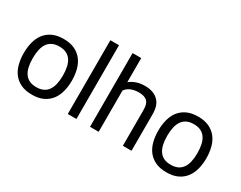

<svg xmlns="http://www.w3.org/2000/svg" viewBox="-84 -1160 2029 1614"><g transform="rotate(30 930.0 -352.5)"><path d="M43.9 -259.3Q43.9 -315.4 56.4 -364.5Q68.8 -413.6 96.7 -450.2Q124.5 -486.8 168.9 -508.1Q213.4 -529.3 277.3 -529.3Q340.8 -529.3 385.3 -508.1Q429.7 -486.8 457.5 -450.2Q485.4 -413.6 498 -364.5Q510.7 -315.4 510.7 -259.3Q510.7 -203.1 498 -154.1Q485.4 -105 457.5 -68.4Q429.7 -31.7 385.3 -10.5Q340.8 10.7 277.3 10.7Q213.4 10.7 168.9 -10.5Q124.5 -31.7 96.7 -68.4Q68.8 -105 56.4 -154.1Q43.9 -203.1 43.9 -259.3ZM130.9 -259.3Q130.9 -212.4 139.2 -175.8Q147.5 -139.2 165 -114Q182.6 -88.9 210.4 -75.7Q238.3 -62.5 277.3 -62.5Q316.4 -62.5 344.2 -75.7Q372.1 -88.9 389.6 -114Q407.2 -139.2 415.5 -175.8Q423.8 -212.4 423.8 -259.3Q423.8 -306.2 415.5 -342.8Q407.2 -379.4 389.6 -404.5Q372.1 -429.7 344.2 -442.9Q316.4 -456.1 277.3 -456.1Q238.3 -456.1 210.4 -442.9Q182.6 -429.7 165 -404.5Q147.5 -379.4 139.2 -342.8Q130.9 -306.2 130.9 -259.3Z M620.6 0V-715.8H704.6V0Z M836.4 -715.8H920.4V-481.9Q935.1 -493.2 950.9 -502Q966.8 -510.7 984.6 -516.8Q1002.4 -522.9 1022.7 -526.1Q1043 -529.3 1066.9 -529.3Q1148.9 -529.3 1194.1 -485.8Q1239.3 -442.4 1239.3 -358.4V0H1155.3V-343.3Q1155.3 -371.6 1150.4 -392.8Q1145.5 -414.1 1133.1 -428Q1120.6 -441.9 1099.6 -449Q1078.6 -456.1 1046.9 -456.1Q1026.4 -456.1 1007.3 -452.4Q988.3 -448.7 971.7 -441.7Q955.1 -434.6 942.1 -424.1Q929.2 -413.6 920.4 -400.4V0H836.4Z M1349.1 -259.3Q1349.1 -315.4 1361.6 -364.5Q1374 -413.6 1401.9 -450.2Q1429.7 -486.8 1474.1 -508.1Q1518.6 -529.3 1582.5 -529.3Q1646 -529.3 1690.4 -508.1Q1734.9 -486.8 1762.7 -450.2Q1790.5 -413.6 1803.2 -364.5Q1815.9 -315.4 1815.9 -259.3Q1815.9 -203.1 1803.2 -154.1Q1790.5 -105 1762.7 -68.4Q1734.9 -31.7 1690.4 -10.5Q1646 10.7 1582.5 10.7Q1518.6 10.7 1474.1 -10.5Q1429.7 -31.7 1401.9 -68.4Q1374 -105 1361.6 -154.1Q1349.1 -203.1 1349.1 -259.3ZM1436 -259.3Q1436 -212.4 1444.3 -175.8Q1452.6 -139.2 1470.2 -114Q1487.8 -88.9 1515.6 -75.7Q1543.5 -62.5 1582.5 -62.5Q1621.6 -62.5 1649.4 -75.7Q1677.2 -88.9 1694.8 -114Q1712.4 -139.2 1720.7 -175.8Q1729 -212.4 1729 -259.3Q1729 -306.2 1720.7 -342.8Q1712.4 -379.4 1694.8 -404.5Q1677.2 -429.7 1649.4 -442.9Q1621.6 -456.1 1582.5 -456.1Q1543.5 -456.1 1515.6 -442.9Q1487.8 -429.7 1470.2 -404.5Q1452.6 -379.4 1444.3 -342.8Q1436 -306.2 1436 -259.3Z"/></g></svg>

Font: Arian AMU
Style: Regular
Weight: 400
Designer: Ruben Hakobyan (Tarumian)
Foundry: Ruben Hakobyan (Tarumian)
Version: Version 4.003